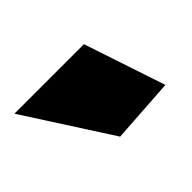

<svg xmlns="http://www.w3.org/2000/svg" viewBox="-53 -919 420 420"><g transform="rotate(-45 157.5 -708.5)"><path d="M132 -609 4 -808H219L282 -619Z"/></g></svg>

Font: Encode Sans Narrow
Style: Black
Weight: 900
Designer: Pablo Impallari, Andres Torresi
Foundry: Pablo Impallari, Andres Torresi
Version: Version 1.000; ttfautohint (v1.00) -l 8 -r 50 -G 200 -x 14 -